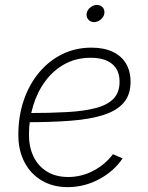

<svg xmlns="http://www.w3.org/2000/svg" viewBox="-20 -748 600 777"><path d="M253.9 9.3Q194.3 9.3 149.2 -17.3Q104 -43.9 79.1 -91.6Q54.2 -139.2 54.2 -202.1Q54.2 -277.8 76.2 -342.3Q98.1 -406.7 138.2 -454.6Q178.2 -502.4 232.2 -528.8Q286.1 -555.2 349.6 -555.2Q399.9 -555.2 435.3 -538.8Q470.7 -522.5 489.5 -491.5Q508.3 -460.4 508.3 -417Q508.3 -364.7 480.7 -332.5Q453.1 -300.3 399.4 -283Q345.7 -265.6 267.3 -259.5Q189 -253.4 87.4 -253.4L91.3 -290.5Q181.6 -290.5 251.2 -294.4Q320.8 -298.3 367.9 -310.8Q415 -323.2 439.5 -348.6Q463.9 -374 463.9 -417Q463.9 -464.4 433.6 -489.3Q403.3 -514.2 346.7 -514.2Q288.6 -514.2 242.4 -489Q196.3 -463.9 163.8 -420.2Q131.3 -376.5 114.3 -320.6Q97.2 -264.6 97.2 -202.6Q97.2 -152.3 116 -113.8Q134.8 -75.2 170.4 -53.5Q206.1 -31.7 255.9 -31.7Q310.5 -31.7 358.6 -57.4Q406.7 -83 437 -124L476.1 -106.9Q440.9 -54.7 381.1 -22.7Q321.3 9.3 253.9 9.3ZM360.4 -658.7Q346.2 -658.7 337.4 -668.9Q328.6 -679.2 330.6 -693.4Q333 -708 345.5 -718Q357.9 -728 372.1 -728Q387.2 -728 395.8 -718Q404.3 -708 402.3 -693.4Q399.9 -679.2 387.7 -668.9Q375.5 -658.7 360.4 -658.7Z"/></svg>

Font: Inter ExtraLight
Style: Italic
Weight: 250
Italic angle: -9.3988°
Designer: Rasmus Andersson
Foundry: rsms
Version: Version 4.001;git-66647c0bb